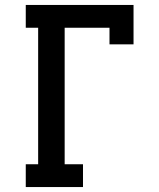

<svg xmlns="http://www.w3.org/2000/svg" viewBox="-20 -755 640 775"><path d="M84 0V-92H134V-643H84V-735H519V-576H422V-643H241V-92H315V0Z"/></svg>

Font: Iosevka Curly Slab SmBdEx
Style: Regular
Weight: 600
Width: 7
Monospace: yes
Designer: Belleve Invis
Foundry: Belleve Invis
Version: Version 11.1.0; ttfautohint (v1.8.3)